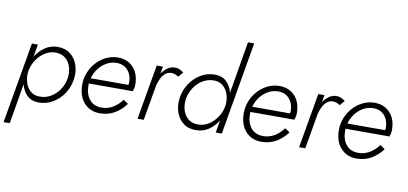

<svg xmlns="http://www.w3.org/2000/svg" viewBox="-86 -1073 3367 1586"><g transform="rotate(10 1598.0 -280.0)"><path d="M58 219 6 220 124 -460H174L156 -356Q187 -406 233.5 -437.5Q280 -469 340 -470Q404 -470 446.5 -436.5Q489 -403 507.5 -348.5Q526 -294 517 -230Q507 -163 471 -108.5Q435 -54 380.5 -22Q326 10 262 10Q200 9 164 -27Q128 -63 115 -117ZM465 -230Q472 -281 458.5 -324.5Q445 -368 412 -394.5Q379 -421 328 -421Q283 -420 242.5 -395Q202 -370 174 -328.5Q146 -287 136 -239L134 -228Q128 -182 140.5 -139Q153 -96 183 -68Q213 -40 259 -40Q310 -38 354 -63.5Q398 -89 427.5 -133Q457 -177 465 -230Z M775 10Q693 10 642.5 -46.5Q592 -103 592 -199Q592 -251 611.5 -300Q631 -349 666 -387Q701 -425 747 -447.5Q793 -470 845 -470Q926 -470 975 -416.5Q1024 -363 1024 -273Q1024 -259 1020.5 -243Q1017 -227 1013 -217H644Q644 -210 644 -202Q643 -130 679 -84.5Q715 -39 781 -39Q833 -39 876 -64.5Q919 -90 951 -134L992 -107Q953 -53 898.5 -21.5Q844 10 775 10ZM842 -424Q797 -424 758 -402Q719 -380 691.5 -343.5Q664 -307 652 -262H968Q971 -273 971 -283Q971 -344 936.5 -384Q902 -424 842 -424Z M1223 -460 1212 -399Q1233 -430 1261 -450Q1289 -470 1324 -470Q1345 -470 1362.5 -462Q1380 -454 1396 -441L1361 -400Q1348 -409 1335.5 -414.5Q1323 -420 1307 -421Q1275 -422 1253 -404.5Q1231 -387 1217 -359Q1203 -331 1195 -300L1143 0H1091L1171 -460Z M1404 -230Q1414 -297 1450 -351.5Q1486 -406 1540.5 -438Q1595 -470 1660 -470Q1721 -469 1757 -433Q1793 -397 1806 -344L1880 -780H1932L1798 0H1747L1765 -104Q1734 -54 1687.5 -22.5Q1641 9 1582 9Q1517 10 1474.5 -23.5Q1432 -57 1413.5 -111.5Q1395 -166 1404 -230ZM1456 -230Q1449 -179 1462.5 -135.5Q1476 -92 1509 -65.5Q1542 -39 1593 -40Q1638 -40 1677.5 -64.5Q1717 -89 1745.5 -129Q1774 -169 1784 -216L1788 -237Q1793 -282 1780 -324Q1767 -366 1737 -393Q1707 -420 1662 -421Q1611 -422 1567 -396.5Q1523 -371 1494 -327Q1465 -283 1456 -230Z M2130 10Q2048 10 1997.5 -46.5Q1947 -103 1947 -199Q1947 -251 1966.5 -300Q1986 -349 2021 -387Q2056 -425 2102 -447.5Q2148 -470 2200 -470Q2281 -470 2330 -416.5Q2379 -363 2379 -273Q2379 -259 2375.5 -243Q2372 -227 2368 -217H1999Q1999 -210 1999 -202Q1998 -130 2034 -84.5Q2070 -39 2136 -39Q2188 -39 2231 -64.5Q2274 -90 2306 -134L2347 -107Q2308 -53 2253.5 -21.5Q2199 10 2130 10ZM2197 -424Q2152 -424 2113 -402Q2074 -380 2046.5 -343.5Q2019 -307 2007 -262H2323Q2326 -273 2326 -283Q2326 -344 2291.5 -384Q2257 -424 2197 -424Z M2578 -460 2567 -399Q2588 -430 2616 -450Q2644 -470 2679 -470Q2700 -470 2717.5 -462Q2735 -454 2751 -441L2716 -400Q2703 -409 2690.5 -414.5Q2678 -420 2662 -421Q2630 -422 2608 -404.5Q2586 -387 2572 -359Q2558 -331 2550 -300L2498 0H2446L2526 -460Z M2928 10Q2846 10 2795.5 -46.5Q2745 -103 2745 -199Q2745 -251 2764.5 -300Q2784 -349 2819 -387Q2854 -425 2900 -447.5Q2946 -470 2998 -470Q3079 -470 3128 -416.5Q3177 -363 3177 -273Q3177 -259 3173.5 -243Q3170 -227 3166 -217H2797Q2797 -210 2797 -202Q2796 -130 2832 -84.5Q2868 -39 2934 -39Q2986 -39 3029 -64.5Q3072 -90 3104 -134L3145 -107Q3106 -53 3051.5 -21.5Q2997 10 2928 10ZM2995 -424Q2950 -424 2911 -402Q2872 -380 2844.5 -343.5Q2817 -307 2805 -262H3121Q3124 -273 3124 -283Q3124 -344 3089.5 -384Q3055 -424 2995 -424Z"/></g></svg>

Font: Jost* Light
Style: Italic
Weight: 300
Italic angle: -10°
Version: Version 3.7